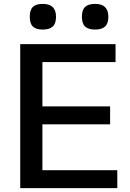

<svg xmlns="http://www.w3.org/2000/svg" viewBox="-20 -967 669 987"><path d="M200 -815Q165 -815 149 -830.5Q133 -846 133 -881Q133 -916 149 -931.5Q165 -947 200 -947Q268 -947 268 -881Q268 -846 251 -830.5Q234 -815 200 -815ZM469 -815Q434 -815 417.5 -830.5Q401 -846 401 -881Q401 -916 417.5 -931.5Q434 -947 469 -947Q537 -947 537 -881Q537 -846 520 -830.5Q503 -815 469 -815ZM84 -740H574V-648H198V-420H546V-328H198V-92H583V0H84Z"/></svg>

Font: Encode Sans Normal
Style: Medium
Weight: 500
Designer: Pablo Impallari, Andres Torresi
Foundry: Pablo Impallari, Andres Torresi
Version: Version 1.000; ttfautohint (v1.00) -l 8 -r 50 -G 200 -x 14 -